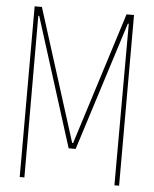

<svg xmlns="http://www.w3.org/2000/svg" viewBox="-52 -774 655 818"><g transform="rotate(5 275.0 -365.0)"><path d="M63 0V-730H94L273 -164H277L456 -730H488V0H468L469 -691H465L290 -140H260L86 -691H82L83 0Z"/></g></svg>

Font: M PLUS Code Latin SemiExpanded Thin
Style: Regular
Weight: 250
Width: 6
Designer: Coji Morishita
Foundry: UNDERFOREST DESIGN
Version: Version 1.002; ttfautohint (v1.8.3)